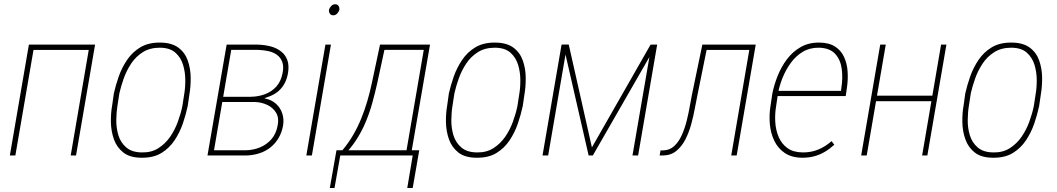

<svg xmlns="http://www.w3.org/2000/svg" viewBox="-20 -741 5037 915"><path d="M417.5 -528.3 413.6 -502.9H129.4L132.8 -528.3ZM144 -528.3 53.2 0H26.9L117.7 -528.3ZM433.1 -528.3 342.3 0H316.9L407.2 -528.3Z M514.6 -239.3 522.5 -295.4Q531.2 -335 546.1 -377.2Q561 -419.4 586.2 -456.3Q611.3 -493.2 649.4 -515.9Q687.5 -538.6 743.7 -538.1Q798.3 -537.6 830.1 -513.9Q861.8 -490.2 875 -452.1Q888.2 -414.1 888.7 -371.6Q889.2 -329.1 882.8 -292L874.5 -235.4Q866.2 -196.3 851.6 -153.1Q836.9 -109.9 812 -72.5Q787.1 -35.2 749.5 -12Q711.9 11.2 655.3 10.7Q599.6 10.7 568.1 -13.9Q536.6 -38.6 522.9 -77.1Q509.3 -115.7 508.5 -158.9Q507.8 -202.1 514.6 -239.3ZM548.8 -295.9 540 -238.8Q534.7 -207.5 534.2 -169.2Q533.7 -130.9 544.4 -95.9Q555.2 -61 582 -38.1Q608.9 -15.1 656.2 -14.6Q701.7 -13.7 734.9 -34.9Q768.1 -56.2 790.8 -89.1Q813.5 -122.1 827.6 -160.9Q841.8 -199.7 849.1 -235.4L857.9 -292.5Q863.3 -322.8 863 -360.4Q862.8 -397.9 852.3 -432.4Q841.8 -466.8 815.9 -490Q790 -513.2 742.2 -513.7Q694.8 -513.7 661.1 -492.7Q627.4 -471.7 605.2 -438.2Q583 -404.8 569.6 -366.9Q556.2 -329.1 548.8 -295.9Z M1194.8 -254.9H1030.8L1033.7 -279.8H1174.8Q1211.9 -280.3 1243.9 -292.5Q1275.9 -304.7 1297.6 -329.3Q1319.3 -354 1326.7 -393.1Q1333 -424.3 1325.2 -445.6Q1317.4 -466.8 1300 -479.5Q1282.7 -492.2 1259.3 -497.3Q1235.8 -502.4 1209.5 -503.4H1082L995.6 0H968.8L1060.1 -528.3H1209Q1241.7 -527.3 1270.3 -519.8Q1298.8 -512.2 1319.8 -495.6Q1340.8 -479 1349.6 -453.9Q1358.4 -428.7 1352.5 -392.6Q1347.7 -365.2 1336.7 -344.5Q1325.7 -323.7 1309.6 -309.1Q1293.5 -294.4 1272 -284.9Q1250.5 -275.4 1224.1 -268.6ZM1150.9 0H981.9L988.3 -24.9H1150.9Q1187.5 -25.4 1219.5 -38.8Q1251.5 -52.2 1273.7 -77.9Q1295.9 -103.5 1303.2 -143.1Q1310.5 -178.7 1295.9 -203.4Q1281.2 -228 1253.9 -241Q1226.6 -253.9 1194.8 -254.9H1082.5L1087.4 -279.8H1230.5L1243.7 -271.5Q1274.9 -265.1 1295.7 -246.1Q1316.4 -227.1 1325.2 -200.2Q1334 -173.3 1329.1 -143.1Q1323.2 -109.4 1307.4 -82.8Q1291.5 -56.2 1268.1 -37.8Q1244.6 -19.5 1214.8 -10Q1185.1 -0.5 1150.9 0Z M1557.1 -528.3 1466.3 0H1439.9L1530.8 -528.3ZM1548.3 -695.8Q1550.8 -704.1 1558.6 -712.4Q1566.4 -720.7 1576.7 -720.7Q1589.4 -720.7 1594.2 -711.4Q1599.1 -702.1 1596.7 -692.4Q1594.2 -684.6 1586.7 -676.3Q1579.1 -668 1568.4 -668Q1556.6 -668 1551.3 -677.2Q1545.9 -686.5 1548.3 -695.8Z M1791 -528.3H1817.4L1777.8 -344.7Q1767.6 -299.3 1754.9 -252.9Q1742.2 -206.5 1723.6 -161.6Q1705.1 -116.7 1678.7 -75.7Q1652.3 -34.7 1617.7 0H1598.6L1603.5 -24.4L1611.8 -24.9Q1641.1 -60.1 1662.8 -97.4Q1684.6 -134.8 1701.2 -175.5Q1717.8 -216.3 1730.2 -258.3Q1742.7 -300.3 1752 -344.7ZM1804.2 -528.3H2029.3L1938 0H1913.1L1999.5 -503.4H1800.8ZM1583.5 -24.9H1978L1946.8 154.8H1920.9L1946.8 0H1601.6L1574.2 154.8H1551.8Z M2111.3 -239.3 2119.1 -295.4Q2127.9 -335 2142.8 -377.2Q2157.7 -419.4 2182.9 -456.3Q2208 -493.2 2246.1 -515.9Q2284.2 -538.6 2340.3 -538.1Q2395 -537.6 2426.8 -513.9Q2458.5 -490.2 2471.7 -452.1Q2484.9 -414.1 2485.4 -371.6Q2485.8 -329.1 2479.5 -292L2471.2 -235.4Q2462.9 -196.3 2448.2 -153.1Q2433.6 -109.9 2408.7 -72.5Q2383.8 -35.2 2346.2 -12Q2308.6 11.2 2252 10.7Q2196.3 10.7 2164.8 -13.9Q2133.3 -38.6 2119.6 -77.1Q2106 -115.7 2105.2 -158.9Q2104.5 -202.1 2111.3 -239.3ZM2145.5 -295.9 2136.7 -238.8Q2131.3 -207.5 2130.9 -169.2Q2130.4 -130.9 2141.1 -95.9Q2151.9 -61 2178.7 -38.1Q2205.6 -15.1 2252.9 -14.6Q2298.3 -13.7 2331.5 -34.9Q2364.7 -56.2 2387.5 -89.1Q2410.2 -122.1 2424.3 -160.9Q2438.5 -199.7 2445.8 -235.4L2454.6 -292.5Q2460 -322.8 2459.7 -360.4Q2459.5 -397.9 2449 -432.4Q2438.5 -466.8 2412.6 -490Q2386.7 -513.2 2338.9 -513.7Q2291.5 -513.7 2257.8 -492.7Q2224.1 -471.7 2201.9 -438.2Q2179.7 -404.8 2166.3 -366.9Q2152.8 -329.1 2145.5 -295.9Z M2800.8 -38.6 3080.1 -527.8H3108.4L2805.2 0H2785.2L2664.1 -528.8H2690.4ZM2683.1 -528.3 2592.3 0H2565.4L2656.2 -528.3ZM2994.1 0 3085 -528.3H3111.8L3021 0Z M3565.4 -528.3 3561.5 -502.9H3332L3335.9 -528.3ZM3581.5 -528.3 3490.7 0H3464.8L3555.2 -528.3ZM3327.1 -528.3H3352.5L3303.7 -287.6Q3297.9 -260.7 3291.3 -224.4Q3284.7 -188 3274.2 -149.4Q3263.7 -110.8 3246.6 -77.1Q3229.5 -43.5 3203.4 -22Q3177.2 -0.5 3139.2 0H3123.5L3127.9 -24.4H3141.1Q3171.9 -24.9 3193.6 -45.4Q3215.3 -65.9 3229.5 -97.9Q3243.7 -129.9 3252.7 -166Q3261.7 -202.1 3267.3 -234.9Q3272.9 -267.6 3277.3 -288.6Z M3804.7 10.7Q3753.4 10.7 3720.2 -11.7Q3687 -34.2 3669.7 -70.8Q3652.3 -107.4 3648.7 -150.9Q3645 -194.3 3651.9 -235.8L3660.6 -294.9Q3668.9 -336.4 3686 -379.4Q3703.1 -422.4 3730.2 -458.5Q3757.3 -494.6 3795.7 -516.6Q3834 -538.6 3884.8 -538.1Q3931.2 -537.6 3959.7 -519Q3988.3 -500.5 4002.4 -469.7Q4016.6 -439 4019.3 -400.9Q4022 -362.8 4016.1 -322.3L4010.3 -283.2H3676.3L3681.2 -308.1H3987.8L3989.7 -322.8Q3997.1 -368.2 3991.5 -412.1Q3985.8 -456.1 3960.2 -484.1Q3934.6 -512.2 3883.3 -513.7Q3839.4 -514.2 3806.2 -494.4Q3772.9 -474.6 3748.8 -441.4Q3724.6 -408.2 3709.2 -369.6Q3693.8 -331.1 3687.5 -294.9L3678.7 -234.9Q3672.4 -198.2 3674.6 -159.7Q3676.8 -121.1 3690.9 -88.1Q3705.1 -55.2 3732.7 -35.2Q3760.3 -15.1 3805.7 -14.6Q3845.7 -14.2 3880.1 -28.6Q3914.6 -43 3942.9 -68.4L3956.1 -51.3Q3934.6 -31.7 3910.9 -17.6Q3887.2 -3.4 3860.6 3.7Q3834 10.7 3804.7 10.7Z M4431.2 -285.2 4426.8 -258.8H4145.5L4148.9 -285.2ZM4201.2 -528.3 4110.4 0H4084L4174.8 -528.3ZM4490.2 -528.3 4399.4 0H4374.5L4464.8 -528.3Z M4572.3 -239.3 4580.1 -295.4Q4588.9 -335 4603.8 -377.2Q4618.7 -419.4 4643.8 -456.3Q4668.9 -493.2 4707 -515.9Q4745.1 -538.6 4801.3 -538.1Q4856 -537.6 4887.7 -513.9Q4919.4 -490.2 4932.6 -452.1Q4945.8 -414.1 4946.3 -371.6Q4946.8 -329.1 4940.4 -292L4932.1 -235.4Q4923.8 -196.3 4909.2 -153.1Q4894.5 -109.9 4869.6 -72.5Q4844.7 -35.2 4807.1 -12Q4769.5 11.2 4712.9 10.7Q4657.2 10.7 4625.7 -13.9Q4594.2 -38.6 4580.6 -77.1Q4566.9 -115.7 4566.2 -158.9Q4565.4 -202.1 4572.3 -239.3ZM4606.4 -295.9 4597.7 -238.8Q4592.3 -207.5 4591.8 -169.2Q4591.3 -130.9 4602.1 -95.9Q4612.8 -61 4639.6 -38.1Q4666.5 -15.1 4713.9 -14.6Q4759.3 -13.7 4792.5 -34.9Q4825.7 -56.2 4848.4 -89.1Q4871.1 -122.1 4885.3 -160.9Q4899.4 -199.7 4906.7 -235.4L4915.5 -292.5Q4920.9 -322.8 4920.7 -360.4Q4920.4 -397.9 4909.9 -432.4Q4899.4 -466.8 4873.5 -490Q4847.7 -513.2 4799.8 -513.7Q4752.4 -513.7 4718.8 -492.7Q4685.1 -471.7 4662.8 -438.2Q4640.6 -404.8 4627.2 -366.9Q4613.8 -329.1 4606.4 -295.9Z"/></svg>

Font: Roboto Condensed Thin
Style: Italic
Weight: 250
Italic angle: -12°
Designer: Christian Robertson
Foundry: Google
Version: Version 3.008; 2023